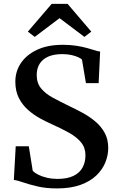

<svg xmlns="http://www.w3.org/2000/svg" viewBox="-20 -990 626 1020"><path d="M282.5 11Q224 11 178.5 0.2Q133 -10.5 101.5 -21.5Q70 -32.5 53.5 -34L63.5 -213H133L154 -82Q164.5 -71.5 183.2 -62Q202 -52.5 227.5 -46.2Q253 -40 284 -39.5Q337 -39.5 370 -55.5Q403 -71.5 418.5 -99.8Q434 -128 434 -164.5Q434 -205 411 -233.2Q388 -261.5 348 -284Q308 -306.5 257.5 -329Q227 -342.5 193 -361Q159 -379.5 129 -406Q99 -432.5 80.2 -469.2Q61.5 -506 61.5 -556.5Q61.5 -610.5 91 -654.8Q120.5 -699 177 -725.5Q233.5 -752 314 -752Q353 -752 384.8 -747Q416.5 -742 441.2 -735.2Q466 -728.5 483.8 -722.8Q501.5 -717 512 -716L504 -548.5H436.5L415.5 -673.5Q410 -679.5 395.2 -686.2Q380.5 -693 359 -697.8Q337.5 -702.5 311 -702.5Q265.5 -702.5 235.2 -688.8Q205 -675 190 -650.2Q175 -625.5 175 -592Q175 -549 198 -520.8Q221 -492.5 260.8 -471Q300.5 -449.5 350 -425.5Q384 -409.5 419.8 -390Q455.5 -370.5 486.2 -344.8Q517 -319 536 -284.5Q555 -250 555 -204Q555 -165.5 539.8 -127.5Q524.5 -89.5 492.2 -58.2Q460 -27 408 -8Q356 11 282.5 11ZM164.5 -794 128 -822 254.5 -969.5H339L465 -822L428.5 -794L296.5 -893.5Z"/></svg>

Font: Merriweather 48pt SemiBold
Style: Regular
Weight: 600
Version: Version 2.100